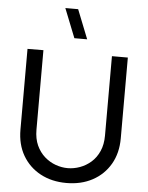

<svg xmlns="http://www.w3.org/2000/svg" viewBox="-63 -1019 834 1083"><g transform="rotate(5 354.0 -477.0)"><path d="M328 -802.5 262.5 -967.5H335L400.5 -802.5ZM354 15Q270.5 15 206.5 -19.5Q142.5 -54 106.2 -116.2Q70 -178.5 70 -262.5V-719.5L160 -720V-270Q160 -219 177.2 -181.2Q194.5 -143.5 223 -118.5Q251.5 -93.5 285.8 -81.2Q320 -69 354 -69Q388.5 -69 423 -81.5Q457.5 -94 485.8 -118.8Q514 -143.5 531 -181.5Q548 -219.5 548 -270V-720H638V-262.5Q638 -179 601.8 -116.5Q565.5 -54 501.5 -19.5Q437.5 15 354 15Z"/></g></svg>

Font: Manrope ExtraLight Medium
Style: Regular
Weight: 500
Version: Version 4.504